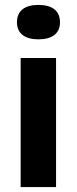

<svg xmlns="http://www.w3.org/2000/svg" viewBox="-20 -761 312 781"><path d="M64 0V-525H208V0ZM136 -601Q94 -601 71.5 -619Q49 -637 49 -670Q49 -705 71.5 -723Q94 -741 136 -741Q179 -741 201.5 -723Q224 -705 224 -670Q224 -637 201.5 -619Q179 -601 136 -601Z"/></svg>

Font: Bricolage Grotesque 48pt Condensed ExtraBold
Style: Bold
Weight: 700
Version: Version 1.000;gftools[0.9.30]